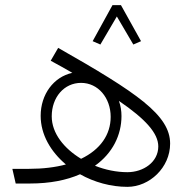

<svg xmlns="http://www.w3.org/2000/svg" viewBox="-20 -713 744 746"><path d="M434 -649 498 -540 528 -553 450 -693H417L340 -553L370 -540ZM206 -527 177 -477C207 -461 235 -445 261 -430C188 -414 138 -346 138 -263C138 -190 177 -124 236 -74C195 -63 147 -57 93 -57H28L41 0H97C174 0 239 -13 291 -36C346 -5 411 13 475 13C561 13 641 -62 641 -155C641 -265 514 -352 206 -527ZM181 -261C181 -335 229 -391 295 -391C361 -391 410 -333 410 -259C410 -190 370 -132 295 -96C229 -136 181 -195 181 -261ZM475 -44C433 -44 389 -53 349 -69C418 -118 452 -189 452 -262C452 -282 449 -302 442 -321C546 -250 595 -195 595 -144C595 -83 537 -44 475 -44Z"/></svg>

Font: FiraGO Light
Style: Regular
Weight: 300
Designer: bBox Type
Foundry: bBox Type GmbH
Version: Version 1.001;PS 001.001;hotconv 1.0.88;makeotf.lib2.5.64775